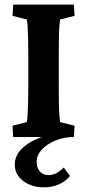

<svg xmlns="http://www.w3.org/2000/svg" viewBox="-20 -593 377 831"><path d="M234.4 -214.8Q234.4 -178.7 234.9 -146Q235.4 -113.3 237.3 -91.8Q239.3 -70.3 240.2 -64.5L302.7 -48.8L299.8 0Q256.8 0 220.2 15.1Q183.6 30.3 161.1 54.2Q138.7 78.1 138.7 107.4Q138.7 133.8 152.8 149.4Q167 165 190.4 165Q223.6 165 255.9 131.8L283.2 168.9Q261.7 193.4 232.9 205.6Q204.1 217.8 170.9 217.8Q116.2 217.8 80.1 189.9Q43.9 162.1 43.9 119.1Q43.9 73.2 88.4 38.1Q132.8 2.9 211.9 -13.7L206.1 0H37.1L34.2 -48.8L95.7 -64.5Q97.7 -69.3 99.1 -89.8Q100.6 -110.4 101.6 -143.1Q102.5 -175.8 102.5 -214.8V-357.4Q102.5 -398.4 101.6 -431.6Q100.6 -464.8 99.1 -485.4Q97.7 -505.9 95.7 -508.8L34.2 -524.4L37.1 -573.2H299.8L302.7 -524.4L240.2 -508.8Q239.3 -504.9 237.3 -482.9Q235.4 -460.9 234.9 -428.2Q234.4 -395.5 234.4 -357.4Z"/></svg>

Font: Crimson Pro ExtraLight
Style: Bold
Weight: 700
Version: Version 1.002